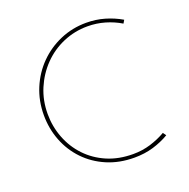

<svg xmlns="http://www.w3.org/2000/svg" viewBox="-128 -832 945 962"><g transform="rotate(-20 345.0 -351.0)"><path d="M616 -43Q577 -20 530.5 -6Q484 8 429 8Q349 8 283.5 -20Q218 -48 171 -97Q124 -146 99 -210.5Q74 -275 74 -347Q74 -423 101.5 -489Q129 -555 178 -604.5Q227 -654 292 -682Q357 -710 431 -710Q482 -710 528.5 -696.5Q575 -683 616 -659L606 -642Q568 -665 523.5 -678Q479 -691 431 -691Q362 -691 300.5 -664.5Q239 -638 193 -590.5Q147 -543 120.5 -480.5Q94 -418 94 -346Q94 -279 117.5 -218Q141 -157 185 -110.5Q229 -64 290.5 -37.5Q352 -11 429 -11Q478 -11 522 -24.5Q566 -38 604 -60Z"/></g></svg>

Font: Synthetic Thin
Style: Regular
Weight: 100
Designer: Santiago Orozco
Foundry: Typemade
Version: Version 2.000; ttfautohint (v1.8.4.7-5d5b)